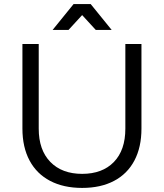

<svg xmlns="http://www.w3.org/2000/svg" viewBox="-20 -916 805 942"><path d="M170 -285Q170 -180 227 -121.5Q284 -63 383 -63Q482 -63 538.5 -121Q595 -179 595 -285V-700H674V-285Q674 -194 639.5 -128.5Q605 -63 539.5 -28.5Q474 6 383 6Q292 6 226 -28.5Q160 -63 125 -128.5Q90 -194 90 -285V-700H170ZM341 -896H425L528 -769H450L360 -867H406L316 -769H238Z"/></svg>

Font: Alexandria Light
Style: Regular
Weight: 300
Designer: Mohamed Gaber
Foundry: Kief Type Foundry
Version: Version 5.100